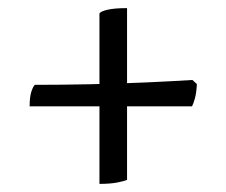

<svg xmlns="http://www.w3.org/2000/svg" viewBox="-20 -510 556 473"><path d="M225 -57V-477Q228 -482 245 -486Q262 -490 293 -490V-67Q287 -64 269.5 -60.5Q252 -57 225 -57ZM53 -248Q53 -272 57.5 -285Q62 -298 66 -301Q132 -301 203.5 -302.5Q275 -304 341 -307Q407 -310 454 -313L465 -303Q464 -281 460 -267Q456 -253 453 -248Z"/></svg>

Font: Texturina Medium
Style: Regular
Weight: 500
Designer: Guillermo Torres Carreño
Foundry: Omnibus-Type
Version: Version 1.003